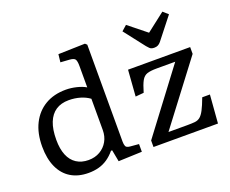

<svg xmlns="http://www.w3.org/2000/svg" viewBox="-126 -998 1464 1220"><g transform="rotate(-20 605.5 -387.5)"><path d="M281 14Q212 14 162.5 -16Q113 -46 86.5 -104Q60 -162 60 -244Q60 -334 92.5 -398.5Q125 -463 184 -498Q243 -533 324 -533Q359 -533 396 -524Q433 -515 458 -500V-644Q458 -678 450 -690Q442 -702 412 -704L352 -708L358 -761L539 -766L551 -755V-99Q551 -81 556 -68.5Q561 -56 586 -54L644 -49V3L485 9L470 -70H462Q438 -41 410 -22Q382 -3 350 5.5Q318 14 281 14ZM309 -63Q353 -63 386.5 -82.5Q420 -102 439 -135.5Q458 -169 458 -212V-423Q431 -443 395 -453.5Q359 -464 319 -464Q267 -464 231.5 -440.5Q196 -417 177.5 -370.5Q159 -324 159 -254Q159 -192 176.5 -149.5Q194 -107 228 -85Q262 -63 309 -63ZM724 0V-44L1039 -462H913Q872 -462 849 -454.5Q826 -447 812 -422Q798 -397 783 -345L727 -340L740 -517H1160V-471L846 -57H972Q1004 -57 1024.5 -59Q1045 -61 1060 -73Q1075 -85 1089.5 -112.5Q1104 -140 1123 -191H1175L1160 0ZM946 -591Q936 -591 928.5 -593Q921 -595 914 -601.5Q907 -608 898 -619L790 -758L825 -789L946 -692L1071 -789L1105 -759L990 -613Q981 -602 970.5 -596.5Q960 -591 946 -591Z"/></g></svg>

Font: Literata Variable Black
Style: Regular
Weight: 900
Designer: Latin by Veronika Burian and Jose Scaglione. Greek by Irene Vlachou. Cyrillic by Vera Evstafieva.
Foundry: TypeTogether
Version: Version 3.021